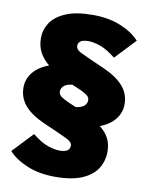

<svg xmlns="http://www.w3.org/2000/svg" viewBox="-94 -788 782 1004"><g transform="rotate(10 297.0 -286.0)"><path d="M268 148Q184 148 120 121.5Q56 95 20 55L122 -53Q170 -15 206 -3Q242 9 267 9Q296 9 309 0Q322 -9 322 -26Q322 -46 292 -60Q262 -74 227 -90L165 -117Q95 -148 60 -188.5Q25 -229 25 -284Q25 -329 54 -364.5Q83 -400 137 -420Q104 -447 87 -479.5Q70 -512 70 -555Q70 -598 94.5 -635.5Q119 -673 173.5 -696.5Q228 -720 318 -720Q402 -720 466 -693.5Q530 -667 566 -627L464 -519Q416 -557 380 -569Q344 -581 319 -581Q290 -581 277 -572Q264 -563 264 -549Q264 -527 288.5 -515Q313 -503 342 -490L421 -455Q491 -424 526 -383.5Q561 -343 561 -288Q561 -244 533 -208.5Q505 -173 453 -154Q484 -130 500 -100Q516 -70 516 -28Q516 20 491.5 60Q467 100 412.5 124Q358 148 268 148ZM267 -249 311 -230Q341 -233 355.5 -245.5Q370 -258 370 -276Q370 -291 357.5 -301Q345 -311 319 -323L275 -342Q245 -339 230.5 -326.5Q216 -314 216 -296Q216 -281 228.5 -271Q241 -261 267 -249Z"/></g></svg>

Font: Lexend Black
Style: Regular
Weight: 900
Designer: Bonnie Shaver-Troup, Thomas Jockin
Foundry: Lexend
Version: Version 1.007; ttfautohint (v1.8.3)